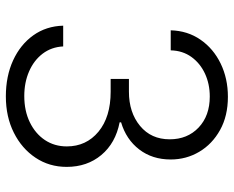

<svg xmlns="http://www.w3.org/2000/svg" viewBox="-90 -686 787 646"><g transform="rotate(90 303.0 -363.5)"><path d="M304.7 9.8Q236.8 9.8 183.6 -14.6Q130.4 -39.1 99.4 -82.5Q68.4 -126 66.9 -183.1H136.7Q138.7 -143.6 161.1 -114Q183.6 -84.5 220.7 -68.4Q257.8 -52.2 303.7 -52.2Q353.5 -52.2 391.8 -70.8Q430.2 -89.4 451.7 -121.6Q473.1 -153.8 473.1 -195.3Q473.1 -260.7 423.6 -301.8Q374 -342.8 289.1 -342.8H246.1V-404.3H289.1Q358.9 -404.3 404.1 -441.7Q449.2 -479 449.2 -541.5Q449.2 -601.1 409.7 -638.7Q370.1 -676.3 305.2 -676.3Q263.2 -676.3 228.3 -660.2Q193.4 -644 172.1 -614.5Q150.9 -585 149.9 -544.9H82.5Q84 -601.6 114 -645Q144 -688.5 194.3 -712.9Q244.6 -737.3 306.2 -737.3Q370.6 -737.3 418 -710.9Q465.3 -684.6 491.2 -640.9Q517.1 -597.2 517.1 -544.9Q517.1 -482.9 483.4 -439Q449.7 -395 392.1 -377.9V-373Q461.9 -359.4 502 -311.5Q542 -263.7 542 -194.8Q542 -136.2 511.2 -90.1Q480.5 -43.9 427 -17.1Q373.5 9.8 304.7 9.8Z"/></g></svg>

Font: Inter Light
Style: Regular
Weight: 300
Designer: Rasmus Andersson
Foundry: rsms
Version: Version 4.000;git-a52131595